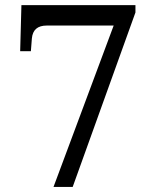

<svg xmlns="http://www.w3.org/2000/svg" viewBox="-20 -733 599 753"><path d="M425.8 -632.8H163.1Q109.4 -632.8 105 -582L101.1 -532.2H59.1L64 -712.9H511.2V-684.1L265.1 0H189.9Z"/></svg>

Font: Noto Serif Kannada
Style: Regular
Weight: 400
Designer: Indian Type Foundry
Foundry: Monotype Imaging Inc.
Version: Version 1.01